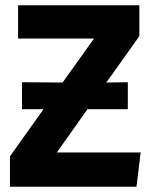

<svg xmlns="http://www.w3.org/2000/svg" viewBox="-20 -713 584 733"><path d="M517 -131 501 0H18V-116L146 -296H64V-399L219 -398L339 -566H49V-693H512V-575L386 -398H387L468 -399V-296H314L197 -131Z"/></svg>

Font: FiraGOUPP
Style: Bold
Weight: 700
Designer: bBox Type
Foundry: bBox Type GmbH
Version: Version 1.001